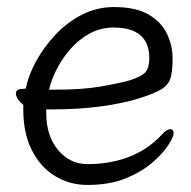

<svg xmlns="http://www.w3.org/2000/svg" viewBox="-20 -506 540 544"><path d="M111 -196V-186Q111 -121 144.5 -81Q178 -41 228 -41Q292 -41 345.5 -61.5Q399 -82 439 -125Q446 -133 452 -136.5Q458 -140 462 -140Q472 -140 472 -128Q472 -119 457.5 -96Q443 -73 413 -46.5Q383 -20 337 -1Q291 18 228 18Q177 18 135.5 -7.5Q94 -33 70 -81Q46 -129 46 -195V-209Q37 -216 31 -225Q25 -234 25 -241Q25 -254 44 -254Q45 -254 48.5 -254.5Q52 -255 53 -255Q60 -291 81.5 -331Q103 -371 136 -406.5Q169 -442 211.5 -464Q254 -486 303 -486Q365 -486 401.5 -464.5Q438 -443 453.5 -409.5Q469 -376 469 -340Q469 -306 463.5 -286Q458 -266 438 -253.5Q418 -241 373 -227Q328 -213 265.5 -204.5Q203 -196 124 -196ZM139 -252Q213 -252 263 -260.5Q313 -269 346 -278Q382 -289 392.5 -302Q403 -315 403 -341Q403 -428 302 -428Q265 -428 234 -411Q203 -394 179.5 -367Q156 -340 140.5 -309.5Q125 -279 119 -252Z"/></svg>

Font: Moon Stars Kai HW
Style: Regular
Weight: 400
Designer: GuiWonder
Version: Version 1.101